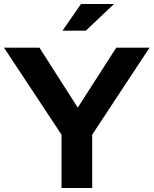

<svg xmlns="http://www.w3.org/2000/svg" viewBox="-26 -938 766 958"><path d="M281 0V-266L-6 -700H171L362 -401L554 -700H720L434 -266V0ZM378 -918H543L402 -785H286Z"/></svg>

Font: Rosa Sans
Style: Bold
Weight: 700
Designer: Pentagram / MCKL
Foundry: Pentagram / MCKL
Version: Version 1.005;September 16, 2019;FontCreator 11.5.0.2425 64-